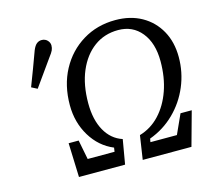

<svg xmlns="http://www.w3.org/2000/svg" viewBox="-99 -805 1027 925"><g transform="rotate(-15 414.5 -342.5)"><path d="M185 0 179 -170H229L248 -73H382L385 -93Q315 -122 273.5 -190.5Q232 -259 232 -345Q232 -444 273 -520.5Q314 -597 386 -641Q458 -685 549 -685Q624 -685 680 -653.5Q736 -622 767.5 -565.5Q799 -509 799 -434Q799 -358 770 -289Q741 -220 688 -168Q635 -116 564 -90L561 -73H693L737 -170H793L746 0H503L521 -119Q579 -136 621 -181Q663 -226 686 -291.5Q709 -357 709 -437Q709 -528 665.5 -581.5Q622 -635 550 -635Q481 -635 429.5 -597Q378 -559 349 -491Q320 -423 320 -331Q320 -249 350.5 -194.5Q381 -140 436 -122L415 0ZM74 -477Q90 -519 106 -561Q122 -603 137 -645Q146 -667 157 -675.5Q168 -684 181 -684Q199 -684 210 -672.5Q221 -661 221 -647Q221 -634 216 -623Q211 -612 197 -594Q174 -561 150 -528Q126 -495 103 -462Z"/></g></svg>

Font: Source Serif Pro
Style: Italic
Weight: 400
Italic angle: -12°
Designer: Frank Grießhammer
Foundry: Adobe Systems Incorporated
Version: Version 3.001;hotconv 1.0.111;makeotfexe 2.5.65597